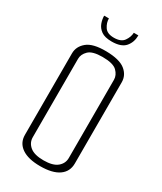

<svg xmlns="http://www.w3.org/2000/svg" viewBox="-195 -840 769 914"><g transform="rotate(30 189.5 -383.5)"><path d="M189 3Q123 3 87.5 -21.5Q52 -46 52 -90V-538Q52 -576 84 -602.5Q116 -629 189 -628Q262 -627 294 -601.5Q326 -576 326 -537V-91Q326 -46 291 -21.5Q256 3 189 3ZM189 -29Q240 -29 264 -49Q288 -69 288 -99V-529Q288 -554 267 -575Q246 -596 187 -596Q132 -596 111 -575.5Q90 -555 90 -530V-99Q90 -69 114 -49Q138 -29 189 -29ZM187 -681Q149 -681 129.5 -695Q110 -709 102.5 -729.5Q95 -750 95 -770H121Q121 -746 135.5 -724Q150 -702 187 -702Q226 -702 241.5 -724Q257 -746 258 -770H283Q283 -732 261 -706.5Q239 -681 187 -681Z"/></g></svg>

Font: Smooch Sans Light
Style: Regular
Weight: 300
Designer: Robert E. Leuschke
Foundry: Robert E. Leuschke
Version: Version 1.010; ttfautohint (v1.8.3)